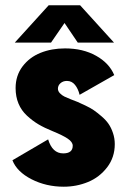

<svg xmlns="http://www.w3.org/2000/svg" viewBox="-20 -695 490 726"><path d="M411 -534H274L224 -608L173 -534H36L164 -675H283ZM221 11Q154.5 11 99.2 -17.2Q44 -45.5 27 -89L162 -168Q178 -115 219 -115Q255 -115 255 -144Q255 -158 236 -170.8Q217 -183.5 179 -199Q148 -211.5 125.2 -225Q102.5 -238.5 81.8 -257.8Q61 -277 50 -303.2Q39 -329.5 39 -362Q39 -409 65.2 -443.8Q91.5 -478.5 133.2 -495.2Q175 -512 226 -512Q293.5 -512 343.2 -484.2Q393 -456.5 412 -411L281 -336.5Q275.5 -359.5 263.5 -374.2Q251.5 -389 233 -389Q218.5 -389 208.8 -380.5Q199 -372 199 -359.5Q199 -350 207 -342Q215 -334 223.8 -329.8Q232.5 -325.5 246.5 -320Q262.5 -314 272.8 -309.8Q283 -305.5 302.5 -296.2Q322 -287 335 -278Q348 -269 364.2 -255Q380.5 -241 390.5 -226.5Q400.5 -212 407.2 -192Q414 -172 414 -150Q414 -100 385 -62.2Q356 -24.5 312.8 -6.8Q269.5 11 221 11Z"/></svg>

Font: League Mono Condensed ExtraBold
Style: Regular
Weight: 800
Width: 1
Designer: Tyler Finck
Foundry: The League of Moveable Type / Tyler Finck
Version: Version 2.210